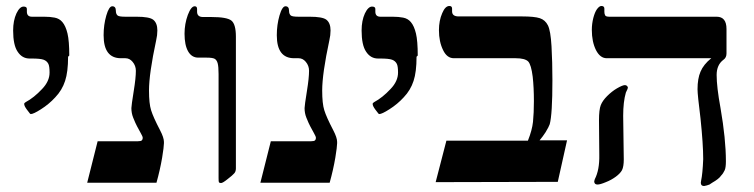

<svg xmlns="http://www.w3.org/2000/svg" viewBox="-20 -609 2525 643"><path d="M212 -423 208 -419Q208 -368 198 -338Q188 -307 165 -283Q144 -260 117 -243Q92 -227 83 -227Q82 -227 80 -229Q79 -230 70 -242Q61 -254 61 -261Q61 -264 66 -267Q94 -282 121 -311Q146 -337 146 -366Q146 -387 142 -395Q137 -405 126 -409Q115 -413 86 -413H79Q54 -413 39 -436Q24 -458 24 -507Q24 -540 35 -564Q46 -587 59 -587Q70 -587 70 -579V-570Q70 -553 87 -553H128Q148 -553 163 -550Q179 -547 189 -535Q200 -522 206 -497Q212 -472 212 -423Z M529 -134V-129Q529 -118 523 -81Q516 -40 504 3H272L307 -136H442Q452 -136 455 -139Q458 -142 458 -147Q458 -152 452 -162Q450 -166 445.5 -174Q441 -182 439 -186Q434 -195 426 -215Q420 -230 420 -247Q420 -255 428 -305Q435 -348 435 -372Q435 -389 424 -402Q414 -414 400 -414H385Q327 -414 327 -491Q327 -526 336 -557Q345 -588 356 -588Q368 -588 368 -573Q368 -562 374 -557Q379 -553 400 -553H437Q480 -553 493 -543Q507 -532 507 -507Q507 -491 503 -474Q479 -362 479 -306Q479 -262 486 -240Q493 -217 516 -173Q529 -148 529 -134Z M770 -44V-45Q770 -34 764 -28Q759 -22 742 -9Q726 4 720 4Q715 4 713 1Q712 -1 712 -13V-361Q712 -386 709 -397Q706 -408 699 -412Q692 -416 672 -416H644Q622 -416 610 -437Q598 -458 598 -496Q598 -529 609 -559Q620 -588 632 -588Q640 -588 640 -579V-570Q640 -552 660 -552H688Q740 -552 755 -540Q770 -528 770 -486Z M1109 -134V-129Q1109 -118 1103 -81Q1096 -40 1084 3H852L887 -136H1022Q1032 -136 1035 -139Q1038 -142 1038 -147Q1038 -152 1032 -162Q1030 -166 1025.5 -174Q1021 -182 1019 -186Q1014 -195 1006 -215Q1000 -230 1000 -247Q1000 -255 1008 -305Q1015 -348 1015 -372Q1015 -389 1004 -402Q994 -414 980 -414H965Q907 -414 907 -491Q907 -526 916 -557Q925 -588 936 -588Q948 -588 948 -573Q948 -562 954 -557Q959 -553 980 -553H1017Q1060 -553 1073 -543Q1087 -532 1087 -507Q1087 -491 1083 -474Q1059 -362 1059 -306Q1059 -262 1066 -240Q1073 -217 1096 -173Q1109 -148 1109 -134Z M1379 -423 1375 -419Q1375 -368 1365 -338Q1355 -307 1332 -283Q1311 -260 1284 -243Q1259 -227 1250 -227Q1249 -227 1247 -229Q1246 -230 1237 -242Q1228 -254 1228 -261Q1228 -264 1233 -267Q1261 -282 1288 -311Q1313 -337 1313 -366Q1313 -387 1309 -395Q1304 -405 1293 -409Q1282 -413 1253 -413H1246Q1221 -413 1206 -436Q1191 -458 1191 -507Q1191 -540 1202 -564Q1213 -587 1226 -587Q1237 -587 1237 -579V-570Q1237 -553 1254 -553H1295Q1315 -553 1330 -550Q1346 -547 1356 -535Q1367 -522 1373 -497Q1379 -472 1379 -423Z M1848 0 1439 1 1475 -138H1748Q1762 -173 1765 -201Q1768 -231 1768 -270Q1768 -316 1764 -352Q1759 -392 1749 -403Q1738 -414 1707 -414H1500Q1477 -414 1464 -441Q1450 -469 1450 -508Q1450 -540 1461 -565Q1471 -589 1485 -589Q1494 -589 1494 -580V-571Q1494 -554 1516 -554H1728Q1770 -554 1788 -548Q1806 -542 1815 -524Q1824 -506 1827 -454Q1830 -402 1830 -340Q1830 -226 1821 -193Q1818 -184 1807 -166Q1798 -152 1787 -139H1879Z M2413 -427V-430Q2413 -416 2403 -409Q2380 -392 2380 -358Q2380 -318 2393 -247Q2411 -143 2411 -69Q2411 -48 2407 -39Q2402 -28 2395 -21Q2388 -10 2365 3L2356 9L2347 12L2338 14Q2327 14 2327 3L2328 -4Q2333 -27 2335 -76Q2335 -126 2326 -212Q2316 -292 2316 -310Q2316 -346 2326 -369Q2336 -393 2362 -414H2012Q1990 -414 1976 -441Q1962 -469 1962 -509Q1962 -529 1967 -549Q1972 -568 1979 -578Q1987 -589 1994 -589Q2004 -589 2004 -580V-569Q2004 -562 2007 -557Q2010 -553 2021 -553H2380Q2413 -553 2413 -512ZM2082 -317 2083 -316Q2083 -313 2076 -299Q2067 -268 2067 -221L2069 -75Q2069 -51 2063 -39Q2057 -28 2042 -17Q2027 -6 2009 1Q1990 9 1981 9Q1970 9 1970 -2L1972 -9Q1988 -40 1987 -90L1986 -206Q1986 -242 1992 -257Q1998 -272 2013 -287Q2029 -303 2046 -313Q2065 -324 2073 -324Q2075 -324 2079 -322Q2082 -320 2082 -317Z"/></svg>

Font: Libra Serif Modern
Style: Bold
Weight: 700
Designer: Stefan Peev, Context Ltd
Foundry: Ascender Corporation
Version: Version 1.000